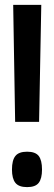

<svg xmlns="http://www.w3.org/2000/svg" viewBox="-20 -760 222 786"><path d="M42 -261 34 -740H149L140 -261ZM29 -66Q29 -104 43 -121.5Q57 -139 91 -139Q125 -139 138.5 -121.5Q152 -104 152 -66Q152 -29 138.5 -11.5Q125 6 91 6Q57 6 43 -11.5Q29 -29 29 -66Z"/></svg>

Font: Georama Condensed SemiBold
Style: Regular
Weight: 600
Width: 3
Designer: Jean-Baptiste Levee
Foundry: Production Type
Version: Version 1.000